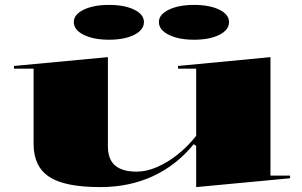

<svg xmlns="http://www.w3.org/2000/svg" viewBox="-20 -748 1230 783"><path d="M389 15Q244 15 180.5 -27Q117 -69 117 -161V-468H37V-479L420 -515V-152Q420 -98 449.5 -73Q479 -48 537 -48Q577 -48 620 -66.5Q663 -85 704 -117.5Q745 -150 780 -194V-468H706V-479L1083 -515V-32H1163V-21L780 15V-153L770 -160Q700 -74 603.5 -29.5Q507 15 389 15ZM771 -728Q835 -728 874.5 -708.5Q914 -689 914 -658Q914 -626 874.5 -606Q835 -586 771 -586Q709 -586 668.5 -606Q628 -626 628 -658Q628 -689 668.5 -708.5Q709 -728 771 -728ZM424 -728Q488 -728 527.5 -708.5Q567 -689 567 -658Q567 -626 527.5 -606Q488 -586 424 -586Q362 -586 321.5 -606Q281 -626 281 -658Q281 -689 321.5 -708.5Q362 -728 424 -728Z"/></svg>

Font: Kalnia Expanded Medium
Style: Regular
Weight: 500
Width: 7
Designer: Frida Medrano
Foundry: Frida Medrano
Version: Version 1.105